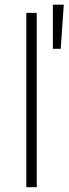

<svg xmlns="http://www.w3.org/2000/svg" viewBox="-20 -781 286 801"><path d="M133.2 -727.3H89.8V0H133.2ZM200.6 -577.4H233.3L246.1 -761.4H200.6Z"/></svg>

Font: Karasuma Gothic
Style: Thin
Weight: 200
Designer: Rasmus Andersson / Ryoko Ishizuka
Foundry: rsms
Version: Version 1.00